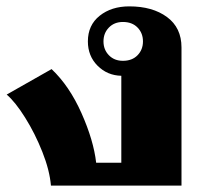

<svg xmlns="http://www.w3.org/2000/svg" viewBox="-20 -583 645 603"><path d="M1 -286 142 -366Q198 -313 236 -227.5Q274 -142 282 -72H361V-345Q317 -346 286.5 -376.5Q256 -407 256 -453Q256 -504 293 -533.5Q330 -563 386 -563Q459 -563 504.5 -529.5Q550 -496 550 -434V0H140Q136 -48 113 -106Q90 -164 59 -213.5Q28 -263 1 -286ZM429 -453Q429 -479 412 -496.5Q395 -514 366 -514Q339 -514 322 -496.5Q305 -479 305 -453Q305 -427 322 -409.5Q339 -392 366 -392Q395 -392 412 -409.5Q429 -427 429 -453Z"/></svg>

Font: Taviraj ExtraBold
Style: Regular
Weight: 800
Designer: Katatrad Team
Foundry: CadsonDemak
Version: Version 1.001